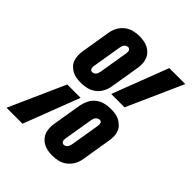

<svg xmlns="http://www.w3.org/2000/svg" viewBox="-238 -860 986 986"><g transform="rotate(45 254.5 -367.5)"><path d="M153 -360Q136 -360 119.5 -362.5Q103 -365 89.5 -372.5Q76 -380 64.5 -391.5Q53 -403 48 -418.5Q43 -434 42.5 -450.5Q42 -467 45 -484L71 -642Q74 -663 84.5 -683Q95 -703 113 -717.5Q131 -732 152.5 -737.5Q174 -743 196 -743Q213 -743 229.5 -740Q246 -737 259.5 -730Q273 -723 284 -711Q295 -699 300.5 -684Q306 -669 306.5 -652Q307 -635 304 -618L278 -461Q275 -440 264.5 -419.5Q254 -399 236 -385Q218 -371 196.5 -365.5Q175 -360 153 -360ZM303 -430 420 -735H536L400 -430ZM154 -440Q160 -440 166 -443Q172 -446 175.5 -451Q179 -456 181 -462Q183 -468 184 -474L210 -631Q211 -636 211 -641.5Q211 -647 209.5 -651.5Q208 -656 204 -659Q200 -662 195 -662Q189 -662 183 -659Q177 -656 173.5 -651Q170 -646 168 -640Q166 -634 165 -628L139 -471Q138 -466 138 -461Q138 -456 139.5 -451Q141 -446 145 -443Q149 -440 154 -440ZM313 8Q296 8 279.5 5Q263 2 249.5 -5Q236 -12 225 -24Q214 -36 208.5 -51Q203 -66 202.5 -83Q202 -100 205 -117L231 -274Q235 -295 245 -315.5Q255 -336 273 -350Q291 -364 312.5 -369.5Q334 -375 356 -375Q373 -375 389.5 -372.5Q406 -370 419.5 -362.5Q433 -355 444.5 -343.5Q456 -332 461.5 -316.5Q467 -301 467 -284.5Q467 -268 464 -251L438 -93Q435 -72 424.5 -52Q414 -32 396 -17.5Q378 -3 356.5 2.5Q335 8 313 8ZM-27 0 109 -305H206L89 0ZM314 -73Q320 -73 326 -76Q332 -79 335.5 -84Q339 -89 341 -95Q343 -101 344 -107L370 -264Q371 -269 371 -274Q371 -279 370 -284Q369 -289 365 -292Q361 -295 356 -295Q350 -295 344 -292Q338 -289 334 -284Q330 -279 328 -273Q326 -267 325 -261L299 -104Q298 -99 298 -93.5Q298 -88 299.5 -83.5Q301 -79 305 -76Q309 -73 314 -73Z"/></g></svg>

Font: Iosevka Term Curly XBd Obl
Style: Regular
Weight: 800
Italic angle: -9°
Designer: Belleve Invis
Foundry: Belleve Invis
Version: Version 32.3.0